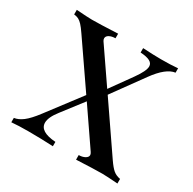

<svg xmlns="http://www.w3.org/2000/svg" viewBox="-121 -638 762 760"><g transform="rotate(30 259.5 -257.5)"><path d="M505.4 -21V0Q454.6 -3.9 434.6 -3.9Q400.4 -3.9 316.4 0V-21Q332.5 -21 344.2 -27.3Q356 -33.7 356 -43.5Q356 -48.3 351.6 -55.2L237.8 -221.2L164.6 -126Q136.7 -90.3 136.7 -65.9Q136.7 -24.9 210.4 -20V0Q157.7 -2.9 96.7 -2.9Q52.2 -2.9 20.5 0V-20Q40 -22.5 60.5 -38.1Q81.1 -53.7 108.4 -89.8L223.6 -241.7L84.5 -443.8Q70.8 -463.9 61.5 -473.9Q52.2 -483.9 43.7 -488.3Q35.2 -492.7 22.5 -494.1V-515.1Q75.2 -511.2 93.8 -511.2Q127.4 -511.2 211.4 -515.1V-494.1Q195.3 -494.1 183.8 -488Q172.4 -481.9 172.4 -471.7Q172.4 -465.8 176.3 -460L283.2 -304.2L352.5 -400.9Q382.8 -443.4 382.8 -463.9Q382.8 -478 369.1 -485.6Q355.5 -493.2 325.7 -495.1V-515.1Q377.4 -512.2 409.7 -512.2Q453.6 -512.2 485.4 -515.1V-495.1Q444.8 -490.2 397.5 -424.8L296.4 -285.2L443.4 -70.8Q460.9 -45.4 473.6 -34.9Q486.3 -24.4 505.4 -21Z"/></g></svg>

Font: TypoPRO Playfair Display
Style: Regular
Weight: 400
Designer: Claus Eggers Sørensen
Foundry: Claus Eggers Sørensen
Version: Version 1.004;PS 001.004;hotconv 1.0.70;makeotf.lib2.5.58329